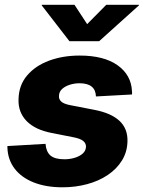

<svg xmlns="http://www.w3.org/2000/svg" viewBox="-20 -778 606 809"><path d="M243.7 11.2Q173.8 11.2 122.1 -9.3Q70.3 -29.8 41.5 -67.6Q12.7 -105.5 11.2 -156.7Q11.2 -158.2 11.2 -159.7Q11.2 -161.1 11.2 -162.6L171.9 -171.9Q174.3 -138.7 192.6 -122.8Q210.9 -106.9 251.5 -106.9Q273.9 -106.9 294.4 -113Q314.9 -119.1 328.1 -130.6Q341.3 -142.1 342.3 -159.2Q342.8 -174.3 330.3 -184.3Q317.9 -194.3 289.1 -199.7L197.3 -217.8Q127.4 -231.4 91.8 -268.3Q56.2 -305.2 58.1 -359.4Q59.1 -418.5 94 -459.7Q128.9 -501 187 -522.5Q245.1 -543.9 315.4 -543.9Q418 -543.9 475.6 -502.9Q533.2 -461.9 536.1 -393.1Q536.6 -390.1 536.6 -386.7Q536.6 -383.3 536.1 -379.9L384.3 -371.6Q383.3 -399.4 366 -413.3Q348.6 -427.2 314.9 -427.2Q294.4 -427.2 274.7 -421.1Q254.9 -415 241.9 -403.3Q229 -391.6 228.5 -374Q227.5 -359.9 238 -350.1Q248.5 -340.3 275.4 -335L376.5 -315.4Q448.2 -301.8 483.4 -268.8Q518.6 -235.8 517.1 -182.6Q516.1 -137.7 493.9 -101.8Q471.7 -65.9 433.8 -40.5Q396 -15.1 346.9 -2Q297.9 11.2 243.7 11.2ZM293.9 -757.8 347.2 -676.3 427.7 -757.8H565.9L565.4 -755.4L397.9 -604.5H272.5L155.8 -755.4L156.2 -757.8Z"/></svg>

Font: Inter 20pt ExtraBold
Style: Italic
Weight: 800
Italic angle: -9.3988°
Version: Version 4.001;git-66647c0bb